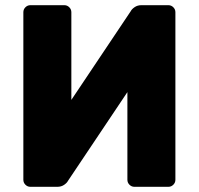

<svg xmlns="http://www.w3.org/2000/svg" viewBox="-20 -720 766 740"><path d="M97 0Q86 0 78 -8Q70 -16 70 -27V-673Q70 -684 78 -692Q86 -700 97 -700H228Q239 -700 247 -692Q255 -684 255 -673V-335L484 -677Q488 -685 499 -692.5Q510 -700 525 -700H629Q640 -700 648 -692Q656 -684 656 -673V-27Q656 -16 648 -8Q640 0 629 0H498Q487 0 479 -8Q471 -16 471 -27V-365L242 -23Q238 -15 227 -7.5Q216 0 201 0Z"/></svg>

Font: Rubik
Style: Regular
Weight: 700
Designer: Hubert & Fischer
Foundry: Hubert & Fischer
Version: Version 1.100